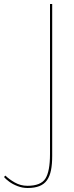

<svg xmlns="http://www.w3.org/2000/svg" viewBox="-154 -720 371 960"><path d="M-127 158 -134 165Q-126 175 -108.5 188Q-91 201 -66.5 210.5Q-42 220 -16 220Q19 220 43 210.5Q67 201 81 181Q95 161 101 131Q107 101 107 60V-700H96V50Q96 137 73 173Q50 209 -17 209Q-51 209 -80 192.5Q-109 176 -127 158Z"/></svg>

Font: Jost Thin
Style: Regular
Weight: 250
Version: Version 3.710